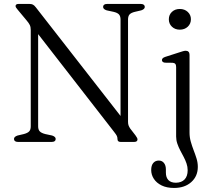

<svg xmlns="http://www.w3.org/2000/svg" viewBox="-20 -720 1074 974"><path d="M262.5 -15Q262.5 -8 257.5 -4Q252.5 0 242 0H71.5Q61.5 0 56.2 -4Q51 -8 51 -15Q51 -26.5 69 -32.5L101 -40Q120 -45 128 -53.5Q136 -62 136 -79.5V-567.5Q136 -583 131.2 -593Q126.5 -603 114.5 -617L69.5 -671Q64 -677.5 61.5 -681.5Q59 -685.5 59 -689.5Q59 -694.5 62.8 -697.2Q66.5 -700 74 -700H129.5Q140 -700 147 -696.5Q154 -693 162 -682.5L608.5 -110L591.5 -82.5V-620.5Q591.5 -638 583.5 -646.8Q575.5 -655.5 556 -660L521 -667.5Q503 -673.5 503 -685Q503 -692 508 -696Q513 -700 523.5 -700H694Q704 -700 709.2 -696Q714.5 -692 714.5 -685Q714.5 -673.5 696.5 -667.5L664.5 -660Q645.5 -655.5 637.5 -647Q629.5 -638.5 629.5 -620.5V-102Q629.5 -90.5 632.5 -83Q635.5 -75.5 640.5 -68L667.5 -33Q672.5 -26 675 -21.2Q677.5 -16.5 677.5 -12.5Q677.5 -7 673.5 -3.5Q669.5 0 660.5 0H592Q576 0 576 -14Q576 -23.5 572.8 -30.5Q569.5 -37.5 558 -52L150.5 -576.5L173.5 -595V-79.5Q173.5 -62 181.8 -53.5Q190 -45 209.5 -40L244.5 -32.5Q262.5 -26.5 262.5 -15ZM941.5 -47Q941.5 -23.5 947.8 -1.5Q954 20.5 962.2 41.8Q970.5 63 977 84Q983.5 105 983.5 126.5Q983.5 174 950.2 203.8Q917 233.5 863 233.5Q826 233.5 800 220.8Q774 208 760.5 187.2Q747 166.5 747 142.5Q747 119 757.5 106.8Q768 94.5 785.5 94.5Q802 94.5 811.8 106.8Q821.5 119 821.5 139.5V155.5Q821.5 180 834.2 193.5Q847 207 872.5 207Q901 206.5 916.5 190.2Q932 174 932 143.5Q932 126 926.2 109.2Q920.5 92.5 911.8 76Q903 59.5 894.2 42.8Q885.5 26 879.5 8.5Q873.5 -9 873.5 -27.5V-379.5Q873.5 -390.5 869.5 -395.5Q865.5 -400.5 856.5 -401.5L816.5 -402Q809 -403 805.2 -406.5Q801.5 -410 801.5 -415Q801.5 -420.5 805.5 -424.5Q809.5 -428.5 818.5 -431.5L888.5 -454Q900 -458 908.2 -460.2Q916.5 -462.5 922 -462.5Q931.5 -462.5 936.5 -457.2Q941.5 -452 941.5 -442ZM892 -569.5Q868 -569.5 852.2 -584.5Q836.5 -599.5 836.5 -622Q836.5 -645 852.2 -659.8Q868 -674.5 892 -674.5Q916.5 -674.5 932.5 -659.5Q948.5 -644.5 948.5 -622.5Q948.5 -599.5 932.5 -584.5Q916.5 -569.5 892 -569.5Z"/></svg>

Font: Fraunces 48pt Soft Wonky Light
Style: Regular
Weight: 300
Version: Version 1.000;[b76b70a41]